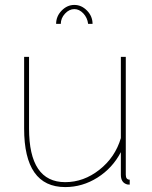

<svg xmlns="http://www.w3.org/2000/svg" viewBox="-20 -750 616 780"><path d="M227 -653H208Q208 -684 230.5 -707Q253 -730 282 -730Q311 -730 333.5 -707Q356 -684 356 -653H338Q335 -678 318.5 -695.5Q302 -713 282 -713Q261 -713 244 -694.5Q227 -676 227 -653ZM78 -228V-519H98V-228Q98 -10 245 -10Q320 -10 384 -60.5Q448 -111 471 -189V-519H491V-40Q491 -20 507 -20V0Q496 0 493 -2Q471 -10 471 -40V-132Q437 -67 376 -28.5Q315 10 245 10Q78 10 78 -228Z"/></svg>

Font: Raleway-v4020 Thin
Style: Regular
Weight: 250
Designer: Matt McInerney, Pablo Impallari, Rodrigo Fuenzalida
Foundry: Matt McInerney, Pablo Impallari, Rodrigo Fuenzalida
Version: Version 4.020;PS 004.020;hotconv 1.0.88;makeotf.lib2.5.64775